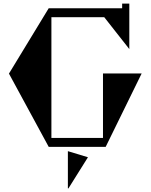

<svg xmlns="http://www.w3.org/2000/svg" viewBox="-20 -820 841 1072"><path d="M771 -410 570 0H252L30 -409L252 -774H662V-800H702V-546L562 -724H267V-50H555V-410ZM359 24 471 58 362 232H359Z"/></svg>

Font: Chokokutai
Style: Regular
Weight: 400
Designer: 108号,108go
Foundry: Font Zone 108
Version: Version 1.000; ttfautohint (v1.8.3)